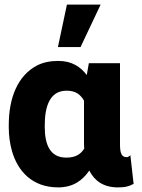

<svg xmlns="http://www.w3.org/2000/svg" viewBox="-20 -802 614 832"><path d="M18 -250C18 -213 23 -179 32 -147C57 -60 120 10 232 10C298 10 338 -21 367 -63C389 -19 428 10 490 10C516 10 534 8 554 -3L559 -5L545 -129L535 -122C534 -121 533 -121 528 -121C505 -121 500 -143 500 -176V-528H365L356 -477C329 -512 292 -538 233 -538C198 -538 167 -532 140 -518C58 -475 18 -380 18 -260ZM174 -251V-260C174 -337 194 -409 268 -409C308 -409 328 -393 344 -366V-176C344 -169 345 -165 345 -158C330 -134 308 -119 267 -119C196 -119 174 -177 174 -251ZM231 -598H329L416 -782H270Z"/></svg>

Font: Asimov Pro
Style: Blk
Weight: 900
Designer: Google
Version: Version 2.000980; 2014